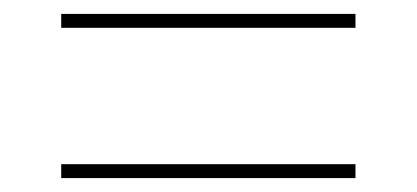

<svg xmlns="http://www.w3.org/2000/svg" viewBox="-20 -495 599 276"><path d="M68 -455H491V-475H68ZM68 -239H491V-259H68Z"/></svg>

Font: Noto Serif Display
Style: Bold
Weight: 700
Designer: Monotype Design Team
Foundry: Monotype Imaging Inc.
Version: Version 2.009